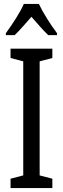

<svg xmlns="http://www.w3.org/2000/svg" viewBox="-20 -963 323 983"><path d="M248 0H34V-48L99 -65V-649L34 -666V-714H248V-666L183 -649V-65L248 -48ZM179 -943Q195 -909 221 -867.5Q247 -826 272 -793V-783H227Q206 -803 185 -827Q164 -851 141 -877Q118 -851 95.5 -825.5Q73 -800 55 -783H10V-793Q37 -830 62.5 -870.5Q88 -911 102 -943Z"/></svg>

Font: Noto Sans Lao ExtraCondensed
Style: Regular
Weight: 400
Width: 2
Designer: Monotype Design Team
Foundry: Monotype Imaging Inc.
Version: Version 2.004; ttfautohint (v1.8.4.7-5d5b)